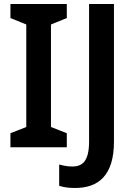

<svg xmlns="http://www.w3.org/2000/svg" viewBox="-20 -734 671 957"><path d="M313 0V-70L234 -101V-612L313 -644V-714H32V-644L111 -612V-101L32 -70V0ZM354 203C472 203 548 139 548 -28V-714H424V-29C424 72 389 96 340 96C316 96 294 91 275 86V192C295 199 321 203 354 203Z"/></svg>

Font: Noto Sans Gurmukhi SemiCondensed SemiBold
Style: Regular
Weight: 600
Width: 4
Designer: Jelle Bosma - Monotype Design Team
Foundry: Monotype Imaging Inc.
Version: Version 2.004